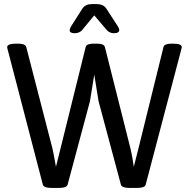

<svg xmlns="http://www.w3.org/2000/svg" viewBox="-20 -915 922 937"><path d="M453 -895H428C408 -895 392 -888 382 -873L326 -785C322 -778 320 -772 320 -767C320 -758 328 -753 343 -753H345C359 -753 369 -757 379 -766L440 -840L503 -766C513 -757 523 -753 536 -753H538C554 -753 562 -759 562 -768C562 -773 560 -779 556 -785L499 -873C489 -888 473 -895 453 -895ZM824 -702H818C798 -702 781 -698 778 -686L657 -196L633 -101C633 -101 625 -158 616 -193L492 -685C489 -698 473 -702 453 -702H437C417 -702 401 -698 398 -685L277 -197L253 -101C252 -104 242 -167 235 -194L108 -686C105 -698 88 -702 68 -702H58C28 -702 15 -695 15 -685C15 -681 17 -675 18 -671L189 -14C192 -2 209 2 229 2H270C290 2 307 -2 310 -14L419 -421L440 -551L461 -421L570 -14C573 -2 590 2 610 2H651C671 2 688 -2 691 -14L864 -671C865 -675 867 -683 867 -685C867 -696 854 -702 824 -702Z"/></svg>

Font: Asap
Style: Regular
Weight: 400
Designer: Pablo Cosgaya
Foundry: Pablo Cosgaya
Version: Version 1.007;PS 001.007;hotconv 1.0.70;makeotf.lib2.5.58329